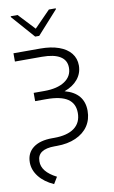

<svg xmlns="http://www.w3.org/2000/svg" viewBox="-105 -784 622 1050"><g transform="rotate(-10 206.0 -259.5)"><path d="M353.5 -402.3Q353 -359.4 326.4 -326.9Q299.8 -294.4 252 -277.3Q357.4 -249 357.4 -150.4Q357.4 -102.5 333.3 -66.4Q309.1 -30.3 263.9 -10.3Q218.8 9.8 158.2 9.8H146.5Q49.8 9.8 49.8 76.2Q48.3 134.3 129.9 175.8L107.4 212.9Q55.2 189.5 26.1 152.6Q-2.9 115.7 -2.9 73.2Q-2.9 21.5 34.7 -7.3Q72.3 -36.1 140.6 -36.1H151.4Q224.6 -36.1 263.7 -64.9Q302.7 -93.8 302.7 -148.4Q302.7 -200.7 264.4 -226.3Q226.1 -252 146.5 -252H84V-297.9H143.6Q215.8 -297.9 256.8 -325.2Q297.9 -352.5 297.9 -400.4Q297.9 -441.9 263.7 -463.1Q229.5 -484.4 162.1 -484.4H12.7V-530.3H162.1Q221.2 -530.3 264.4 -514.9Q307.6 -499.5 330.6 -470.7Q353.5 -441.9 353.5 -402.3ZM156.2 -641.6 245.1 -732.4H283.2V-727.5L168 -599.6H145.5L33.2 -727.5V-732.4H71.3Z"/></g></svg>

Font: Pretendard Std ExtraLight
Style: Regular
Weight: 200
Designer: Base glyphs from Inter by Rasmus Andersson; Hangeul glyphs from Noto Sans CJK(Source Han Sans) by Jang Soo-young and Kan
Foundry: Kil Hyung-jin
Version: Version 1.309